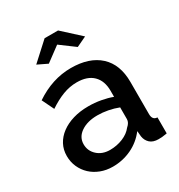

<svg xmlns="http://www.w3.org/2000/svg" viewBox="-175 -849 913 977"><g transform="rotate(-30 282.0 -360.0)"><path d="M205 10Q167 10 134.5 -2.5Q102 -15 78.5 -37Q55 -59 41.5 -89Q28 -119 28 -154Q28 -191 44 -221Q60 -251 89.5 -273Q119 -295 159.5 -307Q200 -319 249 -319Q286 -319 322 -312.5Q358 -306 387 -295V-331Q387 -389 354 -421.5Q321 -454 259 -454Q217 -454 176.5 -438.5Q136 -423 93 -394L59 -464Q160 -532 269 -532Q377 -532 437 -477Q497 -422 497 -319V-130Q497 -95 526 -94V0Q510 3 498.5 4Q487 5 476 5Q444 5 426.5 -11Q409 -27 405 -52L402 -85Q367 -39 315.5 -14.5Q264 10 205 10ZM235 -71Q275 -71 310.5 -85.5Q346 -100 366 -126Q387 -144 387 -164V-233Q359 -244 327.5 -250Q296 -256 266 -256Q207 -256 169.5 -230.5Q132 -205 132 -163Q132 -124 161 -97.5Q190 -71 235 -71ZM126 -635 230 -730H309L413 -635L354 -607L269 -670L184 -607Z"/></g></svg>

Font: IngvarSans
Style: Regular
Weight: 600
Version: Version 3.000